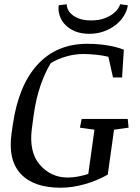

<svg xmlns="http://www.w3.org/2000/svg" viewBox="-20 -879 663 910"><path d="M367.2 -315.4H585.4L589.4 -273.9L520.5 -264.2L490.7 -51.3Q439.9 -22.5 381.1 -5.9Q322.3 10.7 267.6 10.7Q139.2 10.7 78.1 -55.2Q17.1 -121.1 34.7 -246.6L41 -290Q67.9 -474.6 158.2 -573Q248.5 -671.4 393.6 -671.4Q442.4 -671.4 487.1 -664.3Q531.7 -657.2 566.9 -643.6L558.6 -511.7H515.6L493.7 -609.9Q467.8 -616.2 436.3 -619.6Q404.8 -623 373.5 -623Q334 -623 293.7 -611.3Q253.4 -599.6 220.7 -580.1Q191.9 -532.2 171.1 -471.2Q150.4 -410.2 139.6 -333.5L130.9 -268.6Q116.7 -157.7 169.2 -97.7Q221.7 -37.6 300.8 -37.6Q324.2 -37.6 349.6 -42.2Q375 -46.9 398.4 -54.7L427.7 -264.2L358.9 -273.9ZM585.9 -854Q582.5 -829.6 568.1 -805.4Q553.7 -781.2 529.8 -762Q505.9 -742.7 473.6 -730.7Q441.4 -718.8 402.8 -718.8Q364.3 -718.8 335.7 -730.7Q307.1 -742.7 288.8 -762Q270.5 -781.2 262.7 -805.4Q254.9 -829.6 258.3 -854L296.4 -858.9Q295.4 -852.1 299.8 -839.1Q304.2 -826.2 317.1 -813.5Q330.1 -800.8 353 -791.5Q376 -782.2 412.1 -782.2Q447.8 -782.2 473.4 -791.5Q499 -800.8 515.4 -813.5Q531.7 -826.2 540 -839.1Q548.3 -852.1 549.3 -858.9Z"/></svg>

Font: Noticia Text
Style: Italic
Weight: 400
Italic angle: -8°
Designer: JM Sole
Foundry: JM Sole
Version: Version 1.003